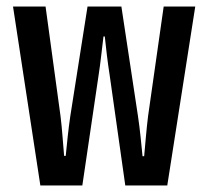

<svg xmlns="http://www.w3.org/2000/svg" viewBox="-20 -570 640 590"><path d="M233 0 283 -339C289 -376 294 -428 298 -458H302C305 -428 311 -376 317 -339L365 0H494L580 -550H483L435 -213C430 -174 426 -121 423 -90H418C415 -121 410 -174 404 -213L353 -550H249L196 -213C190 -173 185 -122 182 -91H177C174 -121 171 -175 166 -213L120 -550H20L104 0Z"/></svg>

Font: Tekne LDO
Style: Bold
Weight: 700
Monospace: yes
Designer: Alessio Laiso, Mario Rullo, Paolo Rosset
Foundry: Alessio Laiso
Version: Version 1.000;hotconv 1.0.109;makeotfexe 2.5.65596